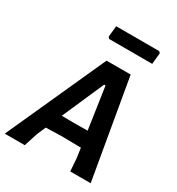

<svg xmlns="http://www.w3.org/2000/svg" viewBox="-216 -960 996 1082"><g transform="rotate(30 281.5 -419.0)"><path d="M501 -838 510 -829 503 -756H223L214 -766L221 -838ZM428 -643 539 0H406L400 -83L391 -146L270 -148L163 -145L139 -90L110 0H-20L271 -643ZM327 -519 208 -248 291 -247 376 -248 336 -519Z"/></g></svg>

Font: Alegreya Sans SC
Style: Bold Italic
Weight: 700
Italic angle: -7°
Designer: Juan Pablo del Peral
Foundry: Huerta Tipografica
Version: Version 2.007